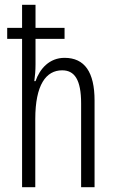

<svg xmlns="http://www.w3.org/2000/svg" viewBox="-20 -780 480 800"><path d="M128 -760H72V-664H10V-618H72V0H127V-284C127 -427 172 -487 239 -487C290 -487 318 -449 318 -349V0H374V-361C374 -479 333 -539 249 -539C186 -539 146 -494 128 -442H123C126 -465 128 -485 128 -512V-618H249V-664H128Z"/></svg>

Font: Noto Sans Bengali ExtraCondensed Light
Style: Regular
Weight: 300
Width: 2
Designer: Joana Ranito - Universal Thirst; Jelle Bosma - Monotype Design Team
Foundry: Universal Thirst ehf.
Version: Version 3.000